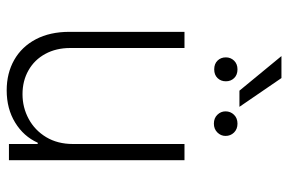

<svg xmlns="http://www.w3.org/2000/svg" viewBox="-165 -698 870 580"><g transform="rotate(90 270.0 -408.0)"><path d="M415 -530.3H463.9V0H415V-86.9H411.1Q392.1 -44.4 350.3 -18.8Q308.6 6.8 252.9 6.8Q201.2 6.8 161.1 -15.9Q121.1 -38.6 98.6 -81.3Q76.2 -124 76.2 -182.6V-530.3H125V-185.5Q125 -142.6 142.8 -109.9Q160.6 -77.1 192.4 -59.1Q224.1 -41 264.6 -41Q304.7 -41 339.1 -59.6Q373.5 -78.1 394.3 -112.5Q415 -147 415 -193.4ZM189.5 -690.4Q206.1 -690.4 215.8 -680.4Q225.6 -670.4 225.6 -655.3Q225.6 -640.1 215.8 -630.1Q206.1 -620.1 189.5 -620.1Q172.9 -620.1 163.1 -630.1Q153.3 -640.1 153.3 -655.3Q153.3 -669.9 163.3 -680.2Q173.3 -690.4 189.5 -690.4ZM353.5 -690.4Q370.1 -690.4 380.4 -679.9Q390.6 -669.4 390.6 -654.3Q390.6 -640.1 380.1 -629.6Q369.6 -619.1 353.5 -619.1Q336.9 -619.1 326.7 -629.6Q316.4 -640.1 316.4 -654.3Q316.4 -669.4 326.7 -679.9Q336.9 -690.4 353.5 -690.4ZM302.7 -696.3H253.9L149.4 -823.2H215.8Z"/></g></svg>

Font: Pretendard ExtraLight
Style: Regular
Weight: 200
Designer: Base glyphs from Inter by Rasmus Andersson; Hangeul glyphs from Noto Sans CJK(Source Han Sans) by Jang Soo-young and Kan
Foundry: Kil Hyung-jin
Version: Version 1.309